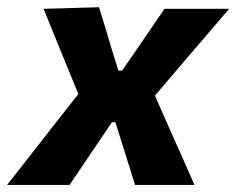

<svg xmlns="http://www.w3.org/2000/svg" viewBox="-53 -524 669 544"><path d="M-33 0Q-6 -34.5 14.5 -60.5Q34.5 -86 52.5 -109Q70.5 -132 91 -158.5L169 -257.5L131.5 -349Q116 -387 102.8 -419.5Q89.5 -452 70.5 -499L227.5 -503.5Q237 -473.5 244.8 -447.5Q252.5 -421.5 260.5 -394.5L282.5 -324H293L341 -393.5Q360 -421.5 376.5 -445.8Q393 -470 413 -499H596Q568 -466 547.5 -442Q527 -418 508.8 -396.8Q490.5 -375.5 469 -350.5L386 -253L428.5 -156.5Q445 -120 460.8 -84.5Q476.5 -49 498 0H329.5Q321 -27 314 -50Q306.5 -73 298 -101L274 -177.5H264L215 -105Q195.5 -75.5 179.5 -52.5Q163.5 -29 144 0Z"/></svg>

Font: Heraclito
Style: Bold Italic
Weight: 700
Italic angle: -12°
Designer: Kostas Bartsokas (font) & Cristiano Sobral (main changes)
Foundry: Kostas Bartsokas (font) & Cristiano Sobral (main changes)
Version: Version 1.00;July 8, 2020;FontCreator 13.0.0.2655 64-bit